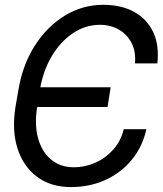

<svg xmlns="http://www.w3.org/2000/svg" viewBox="-20 -757 667 787"><path d="M270.5 9.8Q188 9.8 131.6 -32.5Q75.2 -74.7 51.5 -149.4Q27.8 -224.1 43.9 -321.3L55.7 -389.6Q72.8 -491.7 122.8 -570.1Q172.9 -648.4 245.6 -692.9Q318.4 -737.3 403.3 -737.3Q477.1 -737.3 529.8 -708.3Q582.5 -679.2 607.9 -625.5Q633.3 -571.8 625 -497.1H533.2Q537.6 -546.4 519 -581.5Q500.5 -616.7 466.6 -636Q432.6 -655.3 389.6 -655.3Q330.6 -655.3 279.3 -621.1Q228 -586.9 192.4 -527.1Q156.7 -467.3 143.6 -389.6L132.8 -321.3Q120.6 -248 135.7 -191.7Q150.9 -135.3 189 -103.3Q227.1 -71.3 283.2 -71.3Q328.6 -71.3 370.8 -90.1Q413.1 -108.9 444.3 -144Q475.6 -179.2 487.3 -227.5H580.1Q563.5 -153.8 519 -100.6Q474.6 -47.4 410.6 -18.8Q346.7 9.8 270.5 9.8ZM118.2 -318.4 130.9 -399.4H433.6L420.9 -318.4Z"/></svg>

Font: Inter Tight
Style: Italic
Weight: 400
Italic angle: -9.39999°
Designer: Rasmus Andersson
Foundry: rsms
Version: Version 3.002